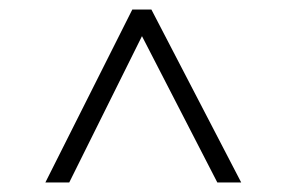

<svg xmlns="http://www.w3.org/2000/svg" viewBox="-20 -730 600 402"><path d="M75 -348 257 -710H297L485 -348H435L263 -682H291L125 -348Z"/></svg>

Font: Baskervville
Style: Regular
Weight: 400
Designer: Alexis Faudot, Rémi Forte, Morgane Pierson, Rafael Ribas, Tanguy Vanlaeys, Rosalie Wagner, Thomas Huot-Marchand
Foundry: ANRT
Version: Version 1.100